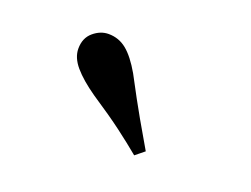

<svg xmlns="http://www.w3.org/2000/svg" viewBox="-52 -960 553 423"><g transform="rotate(20 225.0 -748.0)"><path d="M308 -649 287 -632Q263 -652 234.5 -673.5Q206 -695 159 -726Q126 -749 108.5 -769.5Q91 -790 91 -811Q91 -836 107.5 -850Q124 -864 143 -864Q167 -864 185.5 -849Q204 -834 223 -801Q252 -746 271.5 -712Q291 -678 308 -649Z"/></g></svg>

Font: Noto Serif KR ExtraLight ExtraBold
Style: Regular
Weight: 800
Version: Version 2.003-H1;hotconv 1.1.1;makeotfexe 2.6.0